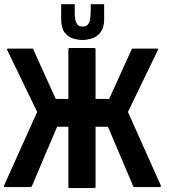

<svg xmlns="http://www.w3.org/2000/svg" viewBox="-41 -916 861 938"><path d="M744.1 -3.9Q743.2 -2.9 742.2 -2.9Q741.2 -2 740.2 -2Q698.2 -2 615.2 -2Q613.3 -2 612.3 -2.9Q610.4 -3.9 610.4 -4.9Q568.4 -102.5 486.3 -296.9Q465.8 -296.9 425.8 -296.9Q425.8 -199.2 425.8 -2Q425.8 0 424.8 1Q422.9 2.9 420.9 2.9Q379.9 2.9 297.9 2.9Q295.9 2.9 293.9 1Q293 0 293 -2Q293 -100.6 293 -296.9Q274.4 -296.9 238.3 -296.9Q196.3 -200.2 114.3 -4.9Q113.3 -3.9 111.3 -2.9Q110.4 -2 108.4 -2Q66.4 -2 -17.6 -2Q-17.6 -2 -19.5 -2.9Q-20.5 -2.9 -21.5 -3.9Q-21.5 -4.9 -21.5 -5.9Q-21.5 -7.8 -21.5 -8.8Q33.2 -128.9 140.6 -369.1Q91.8 -469.7 -5.9 -671.9Q-6.8 -673.8 -6.8 -674.8Q-5.9 -676.8 -5.9 -676.8Q-5.9 -677.7 -4.9 -678.7Q-3.9 -678.7 -2 -678.7Q37.1 -678.7 116.2 -678.7Q117.2 -678.7 119.1 -678.7Q120.1 -677.7 121.1 -675.8Q158.2 -594.7 231.4 -432.6Q252 -432.6 293 -432.6Q293 -513.7 293 -675.8Q293 -678.7 293.9 -679.7Q295.9 -681.6 297.9 -681.6Q338.9 -681.6 420.9 -681.6Q422.9 -681.6 424.8 -679.7Q425.8 -678.7 425.8 -675.8Q425.8 -594.7 425.8 -432.6Q448.2 -432.6 492.2 -432.6Q529.3 -513.7 602.5 -675.8Q603.5 -677.7 605.5 -678.7Q606.4 -678.7 607.4 -678.7Q647.5 -678.7 726.6 -678.7Q727.5 -678.7 728.5 -678.7Q730.5 -677.7 730.5 -676.8Q731.4 -676.8 731.4 -674.8Q731.4 -673.8 730.5 -671.9Q681.6 -571.3 584 -369.1Q637.7 -249 745.1 -8.8Q745.1 -7.8 745.1 -6.8Q744.1 -5.9 744.1 -3.9ZM262.7 -784.2Q260.7 -792 258.8 -801.8Q257.8 -811.5 257.8 -820.3Q257.8 -838.9 257.8 -877Q257.8 -882.8 257.8 -895.5Q280.3 -895.5 324.2 -895.5Q324.2 -889.6 324.2 -881.8Q324.2 -874 324.2 -866.2Q324.2 -854.5 324.2 -842.8Q325.2 -831.1 326.2 -826.2Q326.2 -819.3 329.1 -813.5Q331.1 -807.6 333 -802.7Q335 -798.8 337.9 -795.9Q340.8 -792 344.7 -790Q348.6 -789.1 353.5 -787.1Q357.4 -786.1 363.3 -786.1Q368.2 -786.1 373 -787.1Q377 -788.1 380.9 -790Q384.8 -792 387.7 -795.9Q390.6 -798.8 392.6 -802.7Q395.5 -807.6 397.5 -813.5Q399.4 -819.3 399.4 -826.2Q400.4 -831.1 401.4 -842.8Q402.3 -854.5 402.3 -866.2Q402.3 -874 402.3 -881.8Q402.3 -889.6 402.3 -895.5Q423.8 -895.5 467.8 -895.5Q467.8 -872.1 467.8 -827.1Q467.8 -825.2 467.8 -820.3Q467.8 -811.5 466.8 -801.8Q464.8 -793 462.9 -784.2Q460 -775.4 455.1 -766.6Q451.2 -758.8 445.3 -752Q438.5 -745.1 430.7 -739.3Q422.9 -733.4 412.1 -729.5Q401.4 -725.6 388.7 -723.6Q377 -720.7 362.3 -720.7Q346.7 -720.7 334 -723.6Q321.3 -725.6 311.5 -729.5Q301.8 -733.4 293 -739.3Q285.2 -745.1 279.3 -752Q272.5 -758.8 268.6 -766.6Q264.6 -775.4 262.7 -784.2Z"/></svg>

Font: Typeface
Style: Regular
Weight: 400
Version: Version 1.0